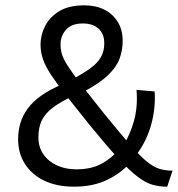

<svg xmlns="http://www.w3.org/2000/svg" viewBox="-20 -690 667 720"><path d="M258 10Q192 10 145 -13Q98 -36 73 -76Q48 -116 48 -168Q48 -200 56.5 -228.5Q65 -257 84 -283Q103 -309 135.5 -332Q168 -355 216 -375L258 -396Q296 -417 321 -435.5Q346 -454 358.5 -476Q371 -498 371 -528Q371 -563 349.5 -582.5Q328 -602 291 -602Q248 -602 227.5 -578.5Q207 -555 207 -524Q207 -505 212 -487.5Q217 -470 233.5 -444Q250 -418 283 -375Q316 -332 372 -262Q429 -192 466 -149.5Q503 -107 529 -85.5Q555 -64 577.5 -57Q600 -50 627 -50L607 10Q578 10 552.5 3Q527 -4 496.5 -27Q466 -50 423.5 -96Q381 -142 318 -219Q264 -286 228 -332Q192 -378 171 -410Q150 -442 141 -468.5Q132 -495 132 -523Q132 -559 149.5 -593Q167 -627 203 -648.5Q239 -670 296 -670Q339 -670 371 -654Q403 -638 421.5 -608Q440 -578 440 -537Q440 -502 428.5 -470.5Q417 -439 385.5 -408.5Q354 -378 292 -345L258 -332Q206 -308 177 -285.5Q148 -263 136 -237Q124 -211 124 -175Q124 -138 143 -111Q162 -84 194 -69.5Q226 -55 266 -55Q321 -55 359 -75Q397 -95 429 -132L442 -144Q468 -185 482.5 -237Q497 -289 492 -353L560 -347Q564 -283 546.5 -221Q529 -159 491 -109L476 -88Q438 -43 384 -16.5Q330 10 258 10Z"/></svg>

Font: Work Sans
Style: Regular
Weight: 400
Designer: Wei Huang
Foundry: Wei Huang
Version: Version 2.006; ttfautohint (v1.8.1.43-b0c9)